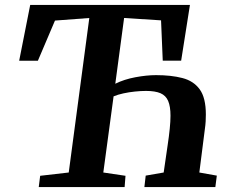

<svg xmlns="http://www.w3.org/2000/svg" viewBox="-20 -763 937 783"><path d="M138 0 143.8 -46.1 260.3 -59.5 344.2 -689.6 204.2 -679.1 134.5 -515.3H58.2L103.2 -743H754.6L718.8 -515.7H643.7L636.8 -680L486.1 -689.6L450.2 -421.5Q486.4 -439.5 532.1 -448Q577.8 -456.6 616.4 -456.6Q678.2 -456.6 723.7 -444.8Q769.3 -433.1 794.4 -398.7Q819.5 -364.3 819.5 -296Q819.5 -282.8 818.7 -268Q817.9 -253.2 815.5 -237L792.9 -59.5L864.2 -46.8L858.2 0H568.8L574.2 -46.8L647.5 -59.5L663.5 -169.6Q669.2 -207.5 672.2 -237.6Q675.3 -267.8 675.3 -291.2Q675.3 -329 665.8 -351.2Q656.4 -373.3 634.6 -382.8Q612.7 -392.2 575.5 -392.2Q554.6 -392.2 530.4 -389.7Q506.1 -387.2 483.2 -382.2Q460.2 -377.2 443.2 -370L401.3 -59.5L491.8 -46.1L488.2 0Z"/></svg>

Font: Merriweather 7pt Light
Style: Italic
Weight: 300
Italic angle: -7.8°
Designer: Eben Sorkin
Foundry: Eben Sorkin
Version: Version 2.200;gftools[0.9.31]